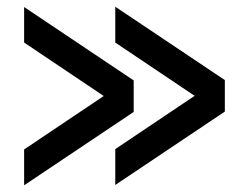

<svg xmlns="http://www.w3.org/2000/svg" viewBox="-20 -574 736 573"><path d="M324 -22V-129L610 -321V-255L324 -447V-554L651 -335V-241ZM52 -21V-128L338 -320V-255L52 -447V-553L379 -334V-240Z"/></svg>

Font: Inclusive Sans Medium
Style: Regular
Weight: 500
Designer: Olivia King
Foundry: Olivia King
Version: Version 2.004